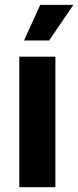

<svg xmlns="http://www.w3.org/2000/svg" viewBox="-20 -783 327 803"><path d="M60.7 0V-545.9H211.7V0ZM80.5 -613.7 148.2 -762.7H286.9L185.5 -613.7Z"/></svg>

Font: GitLab Sans
Style: Regular
Weight: 400
Designer: Rasmus Andersson
Foundry: Modifications by GitLab B.V., manufactured by rsms
Version: Version 4.000;git-c8fb6b7